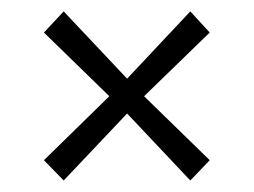

<svg xmlns="http://www.w3.org/2000/svg" viewBox="-20 -393 446 337"><path d="M91.8 -76.2 57.1 -111.8 171.9 -224.1 57.1 -335.9 91.8 -373 203.1 -254.9 314 -373 348.1 -335.9 232.9 -224.1 348.1 -111.8 314 -76.2 203.1 -193.8Z"/></svg>

Font: Yrsa-Light
Style: Regular
Weight: 300
Designer: Anna Giedrys (Yrsa+Rasa design), David Brezina (Yrsa art-direction, Rasa art-direction, design)
Foundry: Rosetta Type Foundry
Version: Version 1.001;PS 1.1;hotconv 1.0.88;makeotf.lib2.5.647800